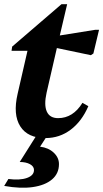

<svg xmlns="http://www.w3.org/2000/svg" viewBox="-24 -644 492 915"><path d="M193 14Q108 14 72.5 -42Q37 -98 60 -197L107 -402H31L34 -422L269 -624H296L261 -475L430 -502H448L421 -389L409 -381L247 -415L198 -202Q185 -144 199 -112.5Q213 -81 253 -81Q324 -81 369 -154L397 -138Q366 -66 313 -26Q260 14 193 14ZM-4 242 16 209Q71 216 104.5 204Q138 192 138 166Q138 149 119 138.5Q100 128 70 128L157 -10H209L167 55Q207 60 232 83.5Q257 107 257 138Q257 183 224 211Q191 239 132.5 247.5Q74 256 -4 242Z"/></svg>

Font: Platypi SemiBold
Style: Italic
Weight: 600
Italic angle: -13°
Designer: David Sargent
Foundry: Bolt Cutter Type
Version: Version 1.200; ttfautohint (v1.8.4.7-5d5b)